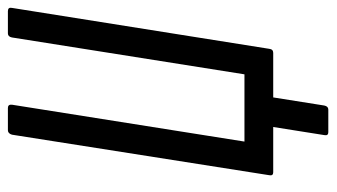

<svg xmlns="http://www.w3.org/2000/svg" viewBox="-198 -496 831 474"><g transform="rotate(-90 217.0 -259.5)"><path d="M127 136Q118 136 120 126L140 0H28Q19 0 21 -10L121 -645Q124 -655 132 -655H187Q196 -655 195 -645L104 -71H270L361 -645Q363 -655 371 -655H426Q436 -655 434 -645L333 -10Q332 0 323 0H213L193 126Q191 136 183 136Z"/></g></svg>

Font: Sofia Sans Extra Condensed Medium
Style: Italic
Weight: 500
Italic angle: -9°
Version: Version 4.100